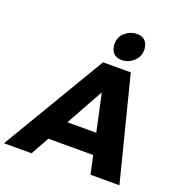

<svg xmlns="http://www.w3.org/2000/svg" viewBox="-221 -1084 1156 1224"><g transform="rotate(20 357.0 -472.5)"><path d="M724 0H528L501 -124H197L128 0H-59L358 -701H546ZM471 -264 416 -518 275 -264ZM463 -755Q393 -755 386 -833Q386 -886 422 -915.5Q458 -945 500 -945Q572 -945 578 -867Q578 -817 543 -786Q508 -755 463 -755Z"/></g></svg>

Font: Argentum Novus
Style: Bold Italic
Weight: 700
Designer: Julieta Ulanovsky (font) & Cristiano Sobral (main changes)
Foundry: Julieta Ulanovsky (font) & Cristiano Sobral (main changes)
Version: Version 3.00;November 27, 2020;FontCreator 13.0.0.2655 64-bi